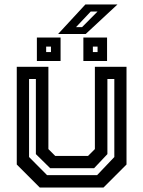

<svg xmlns="http://www.w3.org/2000/svg" viewBox="-20 -839 641 859"><path d="M158 0 55 -103V-540H196.5V-172L227 -141.5H374L404.5 -172V-540H546V-103L443 0ZM190.5 -55.5H414.5L491.5 -136.5V-485.5H460.5V-149.5L401 -86.5H204.5L140.5 -149.5V-485.5H110V-136.5ZM353 -566V-671H459V-566ZM145 -566V-671H251V-566ZM186.5 -606H208V-630.5H186.5ZM395.5 -606H416.5V-630.5H395.5ZM240 -687 362 -819H505.5L363.5 -687ZM320 -717.5H347L416.5 -787.5H386Z"/></svg>

Font: Tourney Thin SemiBold
Style: Regular
Weight: 600
Version: Version 1.015